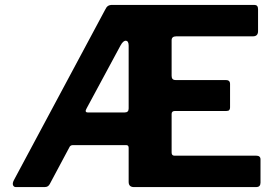

<svg xmlns="http://www.w3.org/2000/svg" viewBox="-20 -762 1120 782"><path d="M1023 -128Q1041 -128 1041 -113V-18Q1041 -10 1037 -5Q1033 0 1022 0H526Q504 0 504 -21V-160Q504 -171 494 -171H277Q266 -171 262 -161L183 -13Q180 -7 175 -3.5Q170 0 161 0H45Q36 0 33 -8Q30 -16 37 -29L408 -722Q413 -733 419.5 -737.5Q426 -742 437 -742H1016Q1031 -742 1031 -725V-635Q1031 -614 1010 -614H698Q679 -614 679 -598V-453Q679 -436 695 -436H900Q917 -436 917 -420V-324Q917 -318 914 -314Q911 -310 902 -310H693Q679 -310 679 -298V-141Q679 -128 690 -128H1023ZM488 -304Q504 -304 504 -320V-576Q504 -595 493 -596Q482 -597 471 -577L333 -321Q323 -304 338 -304H488Z"/></svg>

Font: Libre Franklin
Style: Bold
Weight: 700
Designer: Pablo Impallari, Rodrigo Fuenzalida, Nhung Nguyen
Foundry: Impallari Type
Version: Version 3.000